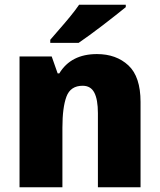

<svg xmlns="http://www.w3.org/2000/svg" viewBox="-20 -786 670 806"><path d="M387 -559Q468 -559 519 -511.5Q570 -464 570 -358V0H391V-311Q391 -368 376 -397Q361 -426 327 -426Q276 -426 259 -380.5Q242 -335 242 -250V0H62V-549H197L222 -478H229Q278 -559 387 -559ZM508 -766V-756Q491 -742 465.5 -722Q440 -702 411.5 -680Q383 -658 356 -638.5Q329 -619 310 -606H191V-619Q207 -638 229.5 -663.5Q252 -689 274.5 -716.5Q297 -744 312 -766Z"/></svg>

Font: Noto Sans Disp ExtBd
Style: Regular
Weight: 800
Designer: Monotype Design Team
Foundry: Monotype Imaging Inc.
Version: Version 2.000;GOOG;noto-source:20170915:90ef993387c0; ttfaut